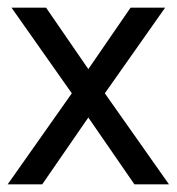

<svg xmlns="http://www.w3.org/2000/svg" viewBox="-20 -480 460 500"><path d="M320 -460H410L253 -237L420 0H330L210 -174L90 0H0L167 -237L10 -460H100L210 -300Z"/></svg>

Font: jost-mod-400
Style: Regular
Weight: 400
Version: Version 3.200; ttfautohint (v0.97) -l 8 -r 50 -G 200 -x 14 -